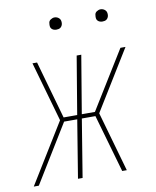

<svg xmlns="http://www.w3.org/2000/svg" viewBox="-88 -759 668 821"><g transform="rotate(-10 246.0 -348.5)"><path d="M-8 0 152 -260 78 -520H98L169 -269H228L270 -520H290L248 -269H305L460 -520H482L322 -260L396 0H376L304 -251H245L204 0H184L225 -251H168L14 0ZM404 -644Q398 -644 392.5 -646Q387 -648 383 -652.5Q379 -657 378.5 -663.5Q378 -670 379 -676Q379 -681 381.5 -685Q384 -689 388 -691.5Q392 -694 396 -695.5Q400 -697 405 -697Q411 -697 416.5 -694.5Q422 -692 426 -687.5Q430 -683 431 -676.5Q432 -670 431 -664Q430 -659 427.5 -655Q425 -651 421.5 -648.5Q418 -646 413.5 -645Q409 -644 404 -644ZM204 -644Q198 -644 192.5 -646Q187 -648 183 -652.5Q179 -657 178.5 -663.5Q178 -670 179 -676Q179 -681 181.5 -685Q184 -689 188 -691.5Q192 -694 196 -695.5Q200 -697 205 -697Q211 -697 216.5 -694.5Q222 -692 226 -687.5Q230 -683 231 -676.5Q232 -670 231 -664Q230 -659 227.5 -655Q225 -651 221.5 -648.5Q218 -646 213.5 -645Q209 -644 204 -644Z"/></g></svg>

Font: Iosevka Term Curly Thin
Style: Italic
Weight: 100
Italic angle: -9°
Designer: Belleve Invis
Foundry: Belleve Invis
Version: Version 32.3.0